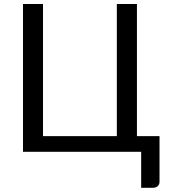

<svg xmlns="http://www.w3.org/2000/svg" viewBox="-20 -736 820 931"><path d="M753.5 -76V145.5Q753.5 158.5 744.8 166.5Q736 174.5 722.5 174.5H664.5V0H91.5V-716.5H188.5V-76H546.5V-716.5H644V-76Z"/></svg>

Font: Lato
Style: Regular
Weight: 400
Designer: Lukasz Dziedzic with Adam Twardoch and Botio Nikoltchev
Foundry: tyPoland Lukasz Dziedzic
Version: Version 2.010; 2014-09-01; http://www.latofonts.com/; ttfaut